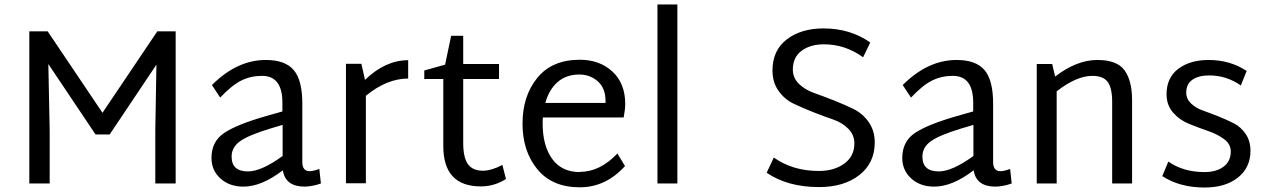

<svg xmlns="http://www.w3.org/2000/svg" viewBox="-20 -820 5655 858"><path d="M683 -680H765V0H674V-237L679 -531L470 -219H407L196 -534L202 -237V0H111V-680H193L438 -316Z M1407 -65 1414 0Q1377 13 1342 14Q1255 14 1244 -59Q1149 14 1068 14Q1005 14 965 -22.5Q925 -59 925 -114Q925 -188 982 -226Q1039 -264 1168 -301L1242 -322V-361Q1242 -481 1151 -481Q1101 -481 1059 -460.5Q1017 -440 964 -384L927 -440Q1039 -552 1168 -552Q1254 -552 1292.5 -507Q1331 -462 1331 -357V-96Q1331 -55 1364 -55Q1379 -55 1407 -65ZM1015 -120Q1015 -54 1088 -54Q1148 -54 1243 -123V-262L1186 -245Q1091 -216 1053 -189Q1015 -162 1015 -120Z M1804 -551V-469Q1709 -469 1615 -392V-1H1526V-535H1595L1611 -463Q1702 -551 1804 -551Z M2225 -83 2241 -20Q2189 13 2129 13Q1961 13 1961 -167V-467H1876V-505L1969 -531L1996 -660H2050V-534H2210V-467H2050V-181Q2050 -116 2071 -86.5Q2092 -57 2139 -57Q2178 -58 2225 -83Z M2572 -51V-52Q2661 -52 2739 -134L2773 -78Q2687 17 2571 17Q2447 17 2381 -64Q2315 -145 2315 -267Q2315 -391 2381 -472Q2447 -553 2571 -553Q2660 -553 2717 -500Q2774 -447 2774 -355Q2774 -332 2767 -295H2406Q2405 -286 2405 -268Q2405 -169 2447.5 -110Q2490 -51 2572 -51ZM2568 -487H2569Q2510 -487 2471.5 -453Q2433 -419 2417 -360H2686V-368Q2686 -426 2651.5 -456.5Q2617 -487 2568 -487Z M2918 0V-800H3007V0Z M3640 16Q3500 16 3406 -48L3438 -116Q3522 -56 3640 -56Q3708 -56 3753 -89Q3798 -122 3798 -179Q3798 -217 3771 -244.5Q3744 -272 3703 -286Q3662 -300 3615 -318.5Q3568 -337 3527 -356.5Q3486 -376 3459 -414Q3432 -452 3432 -505Q3432 -595 3496 -644Q3560 -693 3660 -693Q3780 -693 3869 -630L3837 -564Q3757 -622 3662 -622Q3601 -622 3562 -593Q3523 -564 3523 -509Q3523 -472 3550 -445.5Q3577 -419 3618 -404.5Q3659 -390 3706 -371.5Q3753 -353 3794 -333Q3835 -313 3862 -274.5Q3889 -236 3889 -183Q3889 -92 3820.5 -38Q3752 16 3640 16Z M4494 -65 4501 0Q4464 13 4429 14Q4342 14 4331 -59Q4236 14 4155 14Q4092 14 4052 -22.5Q4012 -59 4012 -114Q4012 -188 4069 -226Q4126 -264 4255 -301L4329 -322V-361Q4329 -481 4238 -481Q4188 -481 4146 -460.5Q4104 -440 4051 -384L4014 -440Q4126 -552 4255 -552Q4341 -552 4379.5 -507Q4418 -462 4418 -357V-96Q4418 -55 4451 -55Q4466 -55 4494 -65ZM4102 -120Q4102 -54 4175 -54Q4235 -54 4330 -123V-262L4273 -245Q4178 -216 4140 -189Q4102 -162 4102 -120Z M4883 -552H4884Q4972 -552 5005.5 -505.5Q5039 -459 5039 -372V0H4950V-364Q4950 -427 4930 -454Q4910 -481 4861 -481Q4791 -481 4702 -412V0H4613V-534H4682L4695 -478Q4792 -552 4883 -552Z M5363 18Q5252 18 5174 -33L5201 -98Q5268 -51 5363 -51Q5415 -51 5447.5 -75Q5480 -99 5480 -143Q5480 -176 5450.5 -198Q5421 -220 5379 -234.5Q5337 -249 5294.5 -266Q5252 -283 5222.5 -316.5Q5193 -350 5193 -399Q5193 -473 5245.5 -512.5Q5298 -552 5381 -552Q5477 -552 5551 -503L5525 -438Q5461 -483 5383 -483Q5337 -483 5309 -464Q5281 -445 5281 -406Q5281 -378 5302.5 -357.5Q5324 -337 5355.5 -326Q5387 -315 5424.5 -300Q5462 -285 5493.5 -269Q5525 -253 5546.5 -221.5Q5568 -190 5568 -146Q5568 -71 5512 -26.5Q5456 18 5363 18Z"/></svg>

Font: Martel Sans
Style: Regular
Weight: 400
Designer: Dan Reynolds and Mathieu Réguer
Foundry: Dan Reynolds and Mathieu Réguer
Version: Version 1.001;PS 001.001;hotconv 1.0.70;makeotf.lib2.5.58329